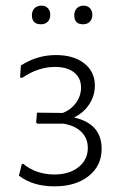

<svg xmlns="http://www.w3.org/2000/svg" viewBox="-20 -654 430 680"><path d="M127 -634Q141 -634 149.5 -625Q158 -616 158 -602Q158 -586 149 -577Q140 -568 125 -568Q93 -568 93 -600Q93 -615 102 -624.5Q111 -634 127 -634ZM276 -634Q290 -634 298.5 -625Q307 -616 307 -602Q307 -586 298 -577Q289 -568 274 -568Q243 -568 243 -600Q243 -615 252 -624.5Q261 -634 276 -634ZM173 6Q96 6 47 -32L57 -72L62 -74Q108 -36 173 -36Q225 -36 258 -62Q291 -88 291 -130Q291 -164 268.5 -186.5Q246 -209 205 -216H112L108 -220L111 -255L202 -254Q231 -265 249 -289.5Q267 -314 267 -344Q267 -378 242.5 -397.5Q218 -417 175 -417Q115 -417 58 -378L51 -380L54 -422Q111 -459 178 -459Q241 -459 278.5 -429.5Q316 -400 316 -351Q316 -315 296 -284.5Q276 -254 242 -238Q340 -216 340 -127Q340 -67 294 -30.5Q248 6 173 6Z"/></svg>

Font: Alegreya Sans Light
Style: Regular
Weight: 300
Designer: Juan Pablo del Peral
Foundry: Huerta Tipografica
Version: Version 2.007